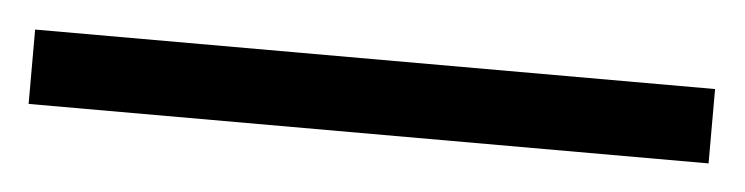

<svg xmlns="http://www.w3.org/2000/svg" viewBox="-25 27 551 142"><g transform="rotate(5 250.5 98.5)"><path d="M502.4 126H-2.4V70.8H502.4Z"/></g></svg>

Font: Varta
Style: Regular
Weight: 400
Designer: Joana Correia, Viktoriya Grabowska, Eben Sorkin
Foundry: Sorkin Type
Version: Version 1.002; ttfautohint (v1.3) -l 8 -r 24 -G 200 -x 12 -H